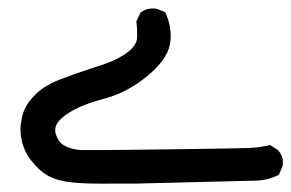

<svg xmlns="http://www.w3.org/2000/svg" viewBox="-20 -144 687 453"><path d="M302.7 289.1Q194.3 290 170.9 288.1Q130.9 286.1 108.4 277.3Q83 268.6 62.5 245.1Q28.3 209 28.3 160.2Q28.3 151.4 30.3 141.6Q34.2 108.4 61.5 81.1Q83 58.6 120.6 43.9Q158.2 29.3 204.1 14.6Q265.6 -3.9 291 -29.3Q297.9 -37.1 300.8 -43.5Q303.7 -49.8 303.7 -62.5Q303.7 -75.2 301.8 -93.8L311.5 -114.3Q321.3 -121.1 328.1 -122.6Q335 -124 339.8 -124Q347.7 -124 350.6 -123L370.1 -115.2Q382.8 -85.9 382.8 -59.6Q382.8 -49.8 380.9 -39.1Q374 -2.9 326.7 36.1Q279.3 75.2 222.7 89.8Q159.2 106.4 127.9 132.8Q110.4 147.5 110.4 162.1Q110.4 165 110.4 168Q116.2 190.4 131.3 199.2Q146.5 208 169.9 210Q179.7 210 220.2 210Q260.7 210 403.8 208Q546.9 206.1 569.8 205.1Q592.8 204.1 617.2 198.2L635.7 210Q647.5 222.7 647.5 238.3Q647.5 247.1 645.5 251L637.7 268.6Q609.4 282.2 581.1 282.2Z"/></svg>

Font: JasonHandwriting2
Style: SemiBold
Weight: 600
Version: Version 1.04.7